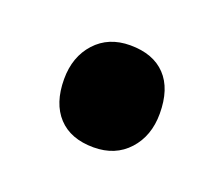

<svg xmlns="http://www.w3.org/2000/svg" viewBox="-46 -211 330 283"><g transform="rotate(20 119.0 -69.0)"><path d="M119 11Q83 11 63.5 -10Q44 -31 44 -69Q44 -104 64.5 -126.5Q85 -149 119 -149Q155 -149 174.5 -128.5Q194 -108 194 -69Q194 -34 173.5 -11.5Q153 11 119 11Z"/></g></svg>

Font: Lexend Deca Medium
Style: Regular
Weight: 500
Designer: Bonnie Shaver-Troup, Thomas Jockin
Foundry: Lexend
Version: Version 1.008; ttfautohint (v1.8.4.7-5d5b)